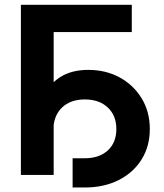

<svg xmlns="http://www.w3.org/2000/svg" viewBox="-20 -748 702 821"><path d="M543.5 -727.5V-610.8H209.5V0H69.3V-727.5ZM290.5 53.7V-71.3H342.8Q404.3 -71.3 440.9 -104.7Q477.5 -138.2 477.5 -196.3Q477.5 -253.9 440.9 -288.3Q404.3 -322.8 342.8 -322.8Q280.3 -322.8 244.1 -287.1Q208 -251.5 208 -189.9H139.2Q139.2 -271 163.8 -329.1Q188.5 -387.2 237.3 -418.2Q286.1 -449.2 357.4 -449.2Q432.1 -449.2 491.5 -417Q550.8 -384.8 585.7 -327.6Q620.6 -270.5 620.6 -196.3Q620.6 -122.1 585.2 -65.7Q549.8 -9.3 487.1 22.2Q424.3 53.7 342.8 53.7Z"/></svg>

Font: Inter
Style: 650
Weight: 650
Designer: Rasmus Andersson
Foundry: rsms
Version: Version 4.001;git-66647c0bb